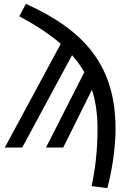

<svg xmlns="http://www.w3.org/2000/svg" viewBox="-20 -770 680 1002"><path d="M5 0H96L356 -482C381 -454 402 -425 420 -393L220 0H310L460 -302C479 -242 489 -175 489 -98C489 18 476 119 458 201L540 212C562 133 583 8 583 -98C583 -426 423 -611 115 -750L81 -685C166 -639 238 -593 297 -541Z"/></svg>

Font: FiraGO Unicode
Style: Regular
Weight: 400
Designer: bBox Type
Foundry: bBox Type GmbH
Version: Version 1.001;PS 001.001;hotconv 1.0.88;makeotf.lib2.5.64775